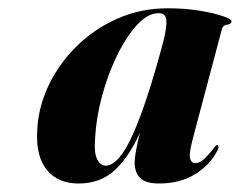

<svg xmlns="http://www.w3.org/2000/svg" viewBox="-20 -734 565 452"><path d="M436 -415.5Q425 -375.5 427.2 -362.8Q429.5 -350 440 -350Q448.5 -350 458.5 -358Q468.5 -366 483.5 -385.5Q489 -393 492 -392.5Q493 -392.5 494 -389.5Q495 -386.5 492.5 -381Q475.5 -346.5 439.8 -324.2Q404 -302 354.5 -302Q323 -302 310 -315Q297 -328 297 -351.5Q297 -362.5 300.5 -381.2Q304 -400 309.5 -421.5Q283 -363 249.2 -332.5Q215.5 -302 165 -302Q116.5 -302 90.5 -333.8Q64.5 -365.5 67.5 -424.5Q69.5 -480 94 -532Q118.5 -584 160.5 -625.2Q202.5 -666.5 257.2 -690.5Q312 -714.5 375 -714.5Q414.5 -714.5 448.8 -709Q483 -703.5 504 -696.2Q525 -689 525 -684.5Q525 -677 515 -676Q505 -675 502.5 -666ZM204 -410.5Q201 -373 209 -358.5Q217 -344 228.5 -344Q260 -344 293.2 -418.5Q326.5 -493 364.5 -636.5Q372.5 -667.5 371.8 -685.2Q371 -703 353.5 -703Q328 -703 302.5 -675.2Q277 -647.5 255.5 -603.2Q234 -559 220.2 -508Q206.5 -457 204 -410.5Z"/></svg>

Font: Fraunces 144pt
Style: Bold Italic
Weight: 700
Italic angle: -16°
Version: Version 1.000;[b76b70a41]